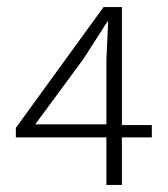

<svg xmlns="http://www.w3.org/2000/svg" viewBox="-20 -525 477 545"><path d="M326 -505V-170H411V-135H326V0H282V-135H25V-162L274 -505ZM217 -358 80 -172H282V-354L287 -464H285Z"/></svg>

Font: Mukta Malar ExtraLight
Style: Regular
Weight: 275
Designer: Aadarsh Rajan, Girish Dalvi, Yashodeep Gholap
Foundry: Ek Type
Version: Version 2.538;PS 1.000;hotconv 16.6.51;makeotf.lib2.5.65220;